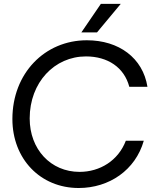

<svg xmlns="http://www.w3.org/2000/svg" viewBox="-20 -944 779 976"><path d="M379.9 11.7C535.6 11.7 668.5 -79.6 710.9 -228.5H619.6C581.1 -127.4 487.8 -70.3 384.3 -70.3C237.8 -70.3 130.9 -185.1 130.9 -341.8C130.9 -525.4 257.3 -657.2 417 -657.2C527.3 -657.2 611.3 -601.6 637.2 -502.9H729.5C706.1 -649.4 584.5 -739.3 421.4 -739.3C208 -739.3 43 -571.8 43 -338.9C43 -136.2 185.1 11.7 379.9 11.7ZM393.6 -779.3H473.1L593.8 -924.3H492.7Z"/></svg>

Font: Guggenheim Sans Display
Style: Italic
Weight: 400
Italic angle: -7°
Designer: Modified by Tom Baber under direction of Pentagram Design 2023
Foundry: rsms
Version: Version 1.001;Glyphs 3.1.2 (3151)